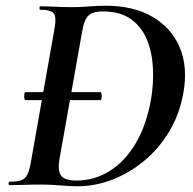

<svg xmlns="http://www.w3.org/2000/svg" viewBox="-20 -647 676 671"><path d="M69 -297Q66 -297 65 -304Q64 -311 65 -318Q66 -325 69 -325H331Q334 -325 335 -318Q336 -311 335 -304Q334 -297 331 -297ZM251 4Q227 4 191 1Q155 -2 124 -2Q91 -2 63.5 -1Q36 0 13 0Q10 0 10 -6Q10 -12 13 -12Q40 -12 54 -17Q68 -22 75.5 -37Q83 -52 88 -81L170 -544Q178 -587 168 -600Q158 -613 120 -613Q118 -613 118 -619Q118 -625 120 -625Q143 -625 171.5 -623.5Q200 -622 233 -622Q261 -622 291 -624.5Q321 -627 349 -627Q446 -627 512.5 -588.5Q579 -550 608 -481.5Q637 -413 621 -323Q608 -249 572 -188.5Q536 -128 484 -85Q432 -42 372 -19Q312 4 251 4ZM247 -16Q310 -16 363.5 -49.5Q417 -83 454.5 -146.5Q492 -210 508 -301Q517 -354 514.5 -408Q512 -462 494 -507Q476 -552 438.5 -579.5Q401 -607 340 -607Q302 -607 288 -591.5Q274 -576 268 -542L188 -92Q181 -53 192.5 -34.5Q204 -16 247 -16Z"/></svg>

Font: Cormorant Infant Light
Style: Italic
Weight: 300
Italic angle: -10°
Designer: Christian Thalmann (Catharsis Fonts)
Foundry: Catharsis Fonts
Version: Version 4.001